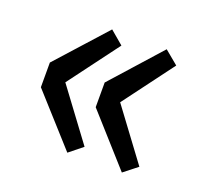

<svg xmlns="http://www.w3.org/2000/svg" viewBox="-83 -594 667 622"><g transform="rotate(20 250.5 -283.5)"><path d="M205 -71 251 -108 121 -283 251 -457 205 -496 52 -326V-241ZM393 -71 440 -108 310 -283 440 -457 393 -496 241 -326V-241Z"/></g></svg>

Font: Noto Sans CJK HK Medium
Style: Regular
Weight: 500
Designer: Ryoko NISHIZUKA 西塚涼子 (kana, bopomofo & ideographs); Paul D. Hunt (Latin, Greek & Cyrillic); Sandoll Communications 산돌커뮤니
Foundry: Adobe
Version: Version 2.004;hotconv 1.0.118;makeotfexe 2.5.65603